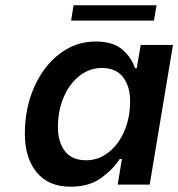

<svg xmlns="http://www.w3.org/2000/svg" viewBox="-20 -698 674 726"><path d="M74 -193Q74 -289 109.5 -369Q145 -449 206 -495Q267 -541 341 -541Q409 -541 444 -509.5Q479 -478 490 -440H497L512 -528H634L546 0H425L441 -97H433Q406 -56 361 -24Q316 8 247 8Q163 8 118.5 -46.5Q74 -101 74 -193ZM472 -315Q472 -371 445.5 -406Q419 -441 365 -441Q319 -441 281 -411.5Q243 -382 221 -331Q199 -280 199 -217Q199 -161 225.5 -126.5Q252 -92 306 -92Q352 -92 390 -121.5Q428 -151 450 -202Q472 -253 472 -315ZM258 -678H572L562 -620H249Z"/></svg>

Font: Be Vietnam SemiBold
Style: Italic
Weight: 600
Italic angle: -9.556°
Designer: Gabriel Lam
Foundry: TypeRant
Version: Version 3.000